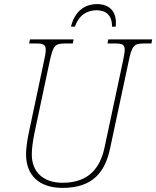

<svg xmlns="http://www.w3.org/2000/svg" viewBox="-20 -906 762 936"><path d="M326 -776H345C365 -833 405 -856 451 -856C497 -856 527 -831 526 -776H544C552 -846 517 -886 453 -886C389 -886 343 -847 326 -776ZM285 10C434 10 493 -69 517 -184L607 -606C623 -683 632 -694 682 -694H718L722 -714H508L504 -694H542C575 -694 588 -689 588 -663C588 -650 584 -632 579 -606L489 -184C469 -94 418 -15 286 -15C189 -15 135 -69 135 -153C135 -176 139 -216 149 -262L222 -606C239 -683 247 -694 297 -694H335L339 -714H126L122 -694H157C190 -694 203 -689 203 -663C203 -650 200 -632 194 -606L121 -262C112 -220 107 -181 107 -154C107 -51 171 10 285 10Z"/></svg>

Font: Noto Serif SemiCondensed Thin
Style: Italic
Weight: 100
Width: 4
Italic angle: -12°
Designer: Monotype Design Team
Foundry: Monotype Imaging Inc.
Version: Version 2.013